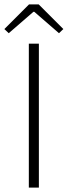

<svg xmlns="http://www.w3.org/2000/svg" viewBox="-35 -859 310 879"><path d="M97 0V-659H143V0ZM-15 -726 98 -839H142L255 -726L235 -707L122 -805H118L5 -707Z"/></svg>

Font: CV Source Sans Light
Style: Regular
Weight: 300
Designer: Paul D. Hunt
Foundry: Adobe Systems Incorporated
Version: Version 3.001